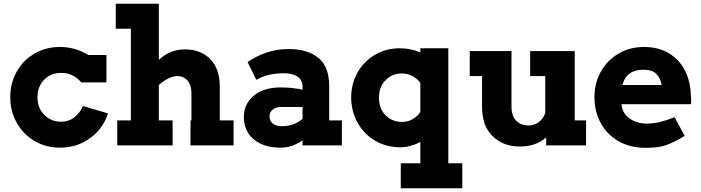

<svg xmlns="http://www.w3.org/2000/svg" viewBox="-20 -780 3763 1030"><path d="M559 -172Q547 -128 513.5 -86Q480 -44 425.5 -16Q371 12 301 12Q225 12 164.5 -24Q104 -60 69.5 -122Q35 -184 35 -259Q35 -334 69.5 -395.5Q104 -457 165 -492.5Q226 -528 301 -528Q383 -528 454 -485H551V-338H416Q394 -363 368 -376Q342 -389 308 -389Q252 -389 216.5 -352Q181 -315 181 -258Q181 -201 217.5 -164Q254 -127 308 -127Q350 -127 380.5 -152Q411 -177 425 -211Z M1233 -134V0H1002V-134H1007V-281Q1007 -323 986 -347.5Q965 -372 932 -372Q910 -372 884 -359.5Q858 -347 832 -324V-134H906V0H609V-134H682V-626H601V-760H832V-459Q893 -515 971 -515Q1057 -515 1108 -463Q1159 -411 1159 -315V-134Z M1814 -134V0H1603V-27Q1569 -5 1543 3.5Q1517 12 1481 12Q1422 12 1378 -9Q1334 -30 1311 -67Q1288 -104 1288 -150Q1288 -222 1341 -266.5Q1394 -311 1487 -311Q1548 -311 1603 -299V-314Q1603 -351 1576 -369Q1549 -387 1503 -387Q1459 -387 1423.5 -378.5Q1388 -370 1355 -352L1308 -447Q1411 -517 1528 -517Q1630 -517 1688 -469.5Q1746 -422 1746 -318V-134ZM1492 -103Q1525 -103 1553.5 -113.5Q1582 -124 1603 -142V-206H1486Q1462 -206 1444 -192.5Q1426 -179 1426 -156Q1426 -132 1443 -117.5Q1460 -103 1492 -103Z M2460 96V230H2130V96H2235V-18Q2179 10 2128 10Q2052 10 1992 -25.5Q1932 -61 1898 -122.5Q1864 -184 1864 -258Q1864 -330 1897.5 -390Q1931 -450 1990.5 -485.5Q2050 -521 2125 -521Q2183 -521 2235 -499V-521H2385V96ZM2235 -179V-335Q2218 -359 2191.5 -372.5Q2165 -386 2136 -386Q2084 -386 2048.5 -350Q2013 -314 2013 -256Q2013 -197 2048.5 -161.5Q2084 -126 2137 -126Q2167 -126 2192.5 -140Q2218 -154 2235 -179Z M3124 -134V0H2910V-43Q2856 6 2769 6Q2680 6 2623 -49Q2566 -104 2566 -208V-372H2500V-506H2724V-208Q2724 -158 2749 -132.5Q2774 -107 2817 -107Q2846 -107 2870.5 -125Q2895 -143 2905 -174V-372H2824V-506H3063V-134Z M3688 -242 3687 -221H3314L3316 -206Q3326 -164 3363 -140.5Q3400 -117 3447 -117Q3487 -117 3520.5 -125.5Q3554 -134 3599 -151L3653 -51Q3592 -14 3551 -0.5Q3510 13 3444 13Q3359 13 3296.5 -23.5Q3234 -60 3201.5 -122Q3169 -184 3169 -260Q3169 -334 3203 -395Q3237 -456 3297.5 -492Q3358 -528 3435 -528Q3512 -528 3568 -494.5Q3624 -461 3654 -402.5Q3684 -344 3686 -270Q3688 -252 3688 -242ZM3530 -324Q3522 -362 3500.5 -384Q3479 -406 3431 -406Q3340 -406 3319 -324Z"/></svg>

Font: Arvo
Style: Bold
Weight: 700
Designer: Anton Koovit (Cyrillic Expansion: Cyreal)
Foundry: Anton Koovit, Yassin Baggar
Version: Version 3.000